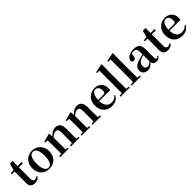

<svg xmlns="http://www.w3.org/2000/svg" viewBox="437 -2562 4320 4320"><g transform="rotate(-45 2597.5 -401.5)"><path d="M245 16C314 16 360 -9 389 -56L374 -73C347 -52 329 -43 302 -43C261 -43 236 -67 236 -124V-496H366V-536H236L238 -696H151L108 -537L14 -528V-496H101V-235C101 -195 100 -169 100 -132C100 -29 149 16 245 16Z M704 16C862 16 976 -90 976 -270C976 -449 852 -552 704 -552C557 -552 433 -448 433 -270C433 -92 545 16 704 16ZM704 -17C623 -17 576 -100 576 -268C576 -437 623 -518 704 -518C785 -518 832 -437 832 -268C832 -100 785 -17 704 -17Z M1466 0H1672V-30L1606 -36C1604 -93 1603 -177 1603 -235V-361C1603 -493 1543 -552 1450 -552C1385 -552 1326 -526 1259 -450L1253 -542L1240 -550L1044 -495V-471L1122 -464C1125 -415 1126 -376 1126 -310V-235C1126 -180 1125 -94 1124 -37L1052 -30V0H1327V-30L1263 -36L1261 -235V-417C1311 -464 1358 -484 1392 -484C1443 -484 1469 -454 1469 -370V-235L1467 -37L1397 -30V0Z M2151 0H2357V-30L2291 -36C2289 -93 2288 -177 2288 -235V-361C2288 -493 2228 -552 2135 -552C2070 -552 2011 -526 1944 -450L1938 -542L1925 -550L1729 -495V-471L1807 -464C1810 -415 1811 -376 1811 -310V-235C1811 -180 1810 -94 1809 -37L1737 -30V0H2012V-30L1948 -36L1946 -235V-417C1996 -464 2043 -484 2077 -484C2128 -484 2154 -454 2154 -370V-235L2152 -37L2082 -30V0Z M2702 16C2801 16 2876 -29 2918 -110L2900 -123C2865 -76 2818 -48 2747 -48C2647 -48 2572 -113 2568 -270H2915C2919 -288 2921 -306 2921 -331C2921 -455 2842 -552 2695 -552C2553 -552 2426 -449 2426 -269C2426 -84 2540 16 2702 16ZM2568 -305C2573 -452 2626 -518 2690 -518C2754 -518 2794 -468 2794 -380C2794 -326 2782 -305 2739 -305Z M3052 0H3268V-30L3193 -36C3191 -100 3190 -172 3190 -235V-651L3194 -810L3179 -819L2977 -780V-753L3055 -748V-235L3053 -37L2977 -30V0Z M3407 0H3623V-30L3548 -36C3546 -100 3545 -172 3545 -235V-651L3549 -810L3534 -819L3332 -780V-753L3410 -748V-235L3408 -37L3332 -30V0Z M4111 15C4167 15 4203 -5 4227 -53L4210 -67C4192 -41 4180 -34 4165 -34C4143 -34 4131 -48 4131 -95V-356C4131 -494 4073 -552 3940 -552C3799 -552 3717 -496 3704 -406C3712 -376 3734 -360 3765 -360C3799 -360 3827 -382 3831 -439L3840 -512C3860 -516 3877 -518 3895 -518C3972 -518 4000 -488 4000 -381V-327L3890 -298C3738 -255 3688 -204 3688 -118C3688 -34 3748 16 3832 16C3908 16 3949 -16 4003 -74C4016 -18 4050 15 4111 15ZM4000 -104C3951 -57 3922 -45 3895 -45C3846 -45 3814 -75 3814 -136C3814 -203 3851 -248 3922 -277C3942 -284 3970 -293 4000 -301Z M4475 16C4544 16 4590 -9 4619 -56L4604 -73C4577 -52 4559 -43 4532 -43C4491 -43 4466 -67 4466 -124V-496H4596V-536H4466L4468 -696H4381L4338 -537L4244 -528V-496H4331V-235C4331 -195 4330 -169 4330 -132C4330 -29 4379 16 4475 16Z M4939 16C5038 16 5113 -29 5155 -110L5137 -123C5102 -76 5055 -48 4984 -48C4884 -48 4809 -113 4805 -270H5152C5156 -288 5158 -306 5158 -331C5158 -455 5079 -552 4932 -552C4790 -552 4663 -449 4663 -269C4663 -84 4777 16 4939 16ZM4805 -305C4810 -452 4863 -518 4927 -518C4991 -518 5031 -468 5031 -380C5031 -326 5019 -305 4976 -305Z"/></g></svg>

Font: Noto Serif SC
Style: Bold
Weight: 700
Designer: Ryoko NISHIZUKA 西塚涼子 (kana & ideographs); Frank Grießhammer (Latin, Greek & Cyrillic); Wenlong ZHANG 张文龙 (bopomofo); San
Foundry: Adobe
Version: Version 2.001;hotconv 1.1.0;makeotfexe 2.6.0